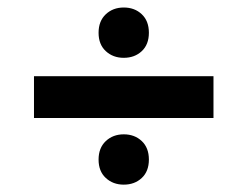

<svg xmlns="http://www.w3.org/2000/svg" viewBox="-20 -580 656 522"><path d="M316.4 -422.8Q287.2 -422.8 267.6 -441Q248 -459.1 248 -490.9Q248 -522.7 267.6 -541.2Q287.2 -559.6 316.4 -559.6Q346 -559.6 365.4 -541.3Q384.8 -523 384.8 -491Q384.8 -459 365.4 -440.9Q346 -422.8 316.4 -422.8ZM248 -146.1Q248 -177.9 267.6 -196.4Q287.2 -214.8 316.4 -214.8Q346 -214.8 365.4 -196.5Q384.8 -178.2 384.8 -146.2Q384.8 -114.2 365.4 -96.1Q346 -78 316.4 -78Q287.2 -78 267.6 -96.2Q248 -114.3 248 -146.1ZM72.4 -372.8H560.4V-259.2H72.4Z"/></svg>

Font: Kufam
Style: Italic
Weight: 400
Italic angle: -11°
Designer: Artur Schmal
Foundry: Original Type
Version: Version 1.301; ttfautohint (v1.8.3)